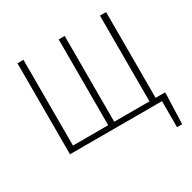

<svg xmlns="http://www.w3.org/2000/svg" viewBox="-199 -925 1328 1330"><g transform="rotate(-30 465.0 -260.0)"><path d="M844 208V0H796V-42H893V-15L885 208ZM108 0V-728H156V-42H438V-728H486V-42H768V-728H817V0Z"/></g></svg>

Font: Noto Sans SC ExtraLight
Style: Regular
Weight: 250
Designer: Ryoko NISHIZUKA 西塚涼子 (kana, bopomofo & ideographs); Paul D. Hunt (Latin, Greek & Cyrillic); Sandoll Communications 산돌커뮤니
Foundry: Adobe
Version: Version 2.004-H2;hotconv 1.0.118;makeotfexe 2.5.65603